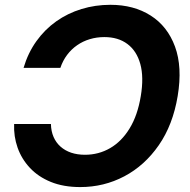

<svg xmlns="http://www.w3.org/2000/svg" viewBox="-20 -757 779 787"><path d="M309 9.8Q240.1 9.8 188.4 -11.3Q136.6 -32.4 102.5 -69Q68.4 -105.5 52.1 -151.8Q35.8 -198.1 37.9 -248.8H188.7Q189.4 -219.1 199.6 -195.6Q209.8 -172.2 228.1 -156Q246.4 -139.7 271.8 -131.1Q297.3 -122.6 328.2 -122.6Q384.4 -122.6 431.5 -149.9Q478.7 -177.2 511.5 -231Q544.3 -284.7 557.1 -363.3Q570 -440.5 555.2 -494.4Q540.3 -548.3 502.4 -576.6Q464.6 -605 407.6 -605Q376.4 -605 348.2 -596.5Q319.9 -588.1 296.3 -571.7Q272.6 -555.3 255.1 -532Q237.6 -508.7 227.4 -478.8H76.6Q94.8 -540.2 129.2 -588.2Q163.6 -636.2 210.5 -669.5Q257.5 -702.7 314 -720Q370.5 -737.3 432.5 -737.3Q528.4 -737.3 597.5 -693.3Q666.7 -649.4 697.4 -565.8Q728.1 -482.2 708.3 -363.3Q688.7 -245.1 630.8 -161.7Q572.9 -78.2 489.4 -34.2Q405.9 9.8 309 9.8Z"/></svg>

Font: Adwaita Sans
Style: Italic
Weight: 400
Italic angle: -9.39999°
Designer: Rasmus Andersson
Foundry: rsms
Version: Version 4.001;git-9221beed3